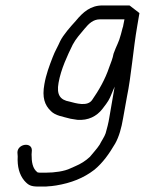

<svg xmlns="http://www.w3.org/2000/svg" viewBox="-20 -529 532 705"><path d="M159 155C164 155 173 154 186 152C241 143 287 125 327 94C358 68 380 37 403 -2C417 -27 426 -59 432 -95L446 -173C462 -250 469 -348 484 -434L492 -481L457 -508L455 -509H356C313 -509 285 -485 258 -452C238 -430 213 -402 201 -378C192 -357 182 -342 173 -318C161 -287 149 -255 143 -220C134 -171 144 -143 167 -121C184 -104 210 -101 239 -93L264 -89C304 -86 335 -102 356 -129C364 -140 377 -155 384 -171L401 -211L381 -95C379 -81 372 -53 368 -40C364 -27 351 -9 346 2C335 19 321 33 310 47C294 62 276 73 257 81L239 89C217 100 180 105 149 105H130C125 105 122 105 118 104C99 90 96 65 96 38L97 23C97 -9 44 -1 44 31L45 45C43 83 51 112 69 134C84 151 93 156 121 156H140C146 156 153 156 159 155ZM433 -438C432 -433 432 -430 430 -426L424 -403C416 -372 408 -363 397 -332C394 -315 387 -298 381 -282C366 -237 342 -196 319 -163C302 -136 258 -150 235 -156C201 -162 187 -181 195 -225C204 -276 228 -326 247 -365C258 -386 275 -405 291 -424C306 -442 322 -458 347 -458H437ZM201 -376ZM240 -96H239ZM264 -92ZM239 88V89ZM44 31ZM327 94ZM358 64ZM234 -151Z"/></svg>

Font: Blanket
Style: LightObl
Weight: 300
Foundry: Cannot Into Space Fonts
Version: Version 0.9